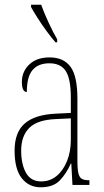

<svg xmlns="http://www.w3.org/2000/svg" viewBox="-20 -786 440 816"><path d="M153 10Q103 10 72.5 -28.5Q42 -67 42 -146Q42 -224 85.5 -261.5Q129 -299 218 -303L281 -306V-371Q281 -451 259.5 -484Q238 -517 190 -517Q143 -517 118.5 -488.5Q94 -460 94 -395Q73 -395 73 -438Q73 -482 104.5 -512Q136 -542 191 -542Q250 -542 279.5 -502.5Q309 -463 309 -366V-103Q309 -66 313.5 -48.5Q318 -31 328.5 -25.5Q339 -20 358 -20H360V0H288L283 -91H281Q262 -48 234 -19Q206 10 153 10ZM155 -15Q193 -15 221 -38.5Q249 -62 265 -102Q281 -142 281 -191V-283L219 -280Q139 -277 104.5 -242.5Q70 -208 70 -146Q70 -88 90.5 -51.5Q111 -15 155 -15ZM216 -606Q200 -624 179 -652.5Q158 -681 139.5 -710Q121 -739 112 -756V-766H155Q167 -732 186.5 -690Q206 -648 223 -619V-606Z"/></svg>

Font: Noto Serif Thai ExtraCondensed Thin
Style: Regular
Weight: 100
Width: 2
Designer: Monotype Design Team
Foundry: Monotype Imaging Inc.
Version: Version 2.001; ttfautohint (v1.8.4.7-5d5b)